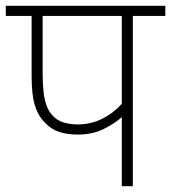

<svg xmlns="http://www.w3.org/2000/svg" viewBox="-20 -642 590 662"><path d="M438 -587V0H400V-238Q374 -215 336 -196.5Q298 -178 248 -178Q211 -178 183 -187.5Q155 -197 134 -220Q111 -243 100 -279.5Q89 -316 89 -379V-587H0V-622H550V-587ZM400 -587H127V-395Q127 -326 135.5 -294Q144 -262 160 -245Q176 -227 198.5 -220Q221 -213 248 -213Q293 -213 331.5 -232Q370 -251 400 -284Z"/></svg>

Font: Noto Sans ExtraLight
Style: Regular
Weight: 200
Designer: Monotype Design Team
Foundry: Monotype Imaging Inc.
Version: Version 2.007